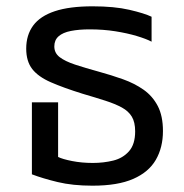

<svg xmlns="http://www.w3.org/2000/svg" viewBox="-20 -578 584 608"><path d="M273 10Q210 10 162.5 -1.5Q115 -13 81 -26V-254H164V-81Q178 -74 208.5 -68Q239 -62 274 -62Q308 -62 338.5 -69.5Q369 -77 388.5 -99Q408 -121 408 -162Q408 -191 397.5 -208.5Q387 -226 366 -237.5Q345 -249 314 -259Q283 -269 242 -281Q181 -300 141 -317.5Q101 -335 82 -359.5Q63 -384 63 -424Q63 -467 85 -497Q107 -527 153.5 -542.5Q200 -558 273 -558Q342 -558 389.5 -547Q437 -536 460 -525V-446Q443 -455 413 -464Q383 -473 345 -479Q307 -485 264 -485Q230 -485 204.5 -480Q179 -475 165.5 -463Q152 -451 152 -431Q152 -410 169 -397Q186 -384 217.5 -373.5Q249 -363 293 -351Q333 -340 369.5 -327Q406 -314 434.5 -294Q463 -274 479.5 -242.5Q496 -211 496 -163Q496 -111 473.5 -72Q451 -33 402 -11.5Q353 10 273 10Z"/></svg>

Font: Noto Sans Thai
Style: Regular
Weight: 400
Designer: Monotype Design Team
Foundry: Monotype Imaging Inc.
Version: Version 2.001